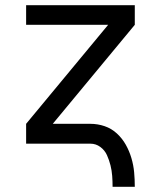

<svg xmlns="http://www.w3.org/2000/svg" viewBox="-20 -550 616 735"><path d="M411 165H496Q496 137 493.5 109.5Q491 82 483 55Q475 28 461.5 4Q448 -20 427.5 -39Q407 -58 380.5 -67Q354 -76 326 -76H182L496 -455V-530H80V-455H394L80 -76V0H326Q347 0 364 12.5Q381 25 389.5 44Q398 63 403 83Q408 103 409.5 123.5Q411 144 411 165Z"/></svg>

Font: Iosevka Sparkle
Style: Regular
Weight: 400
Designer: Belleve Invis
Foundry: Belleve Invis
Version: Version 4.5.0; ttfautohint (v1.8.3)